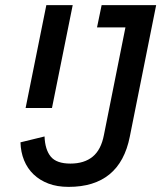

<svg xmlns="http://www.w3.org/2000/svg" viewBox="-20 -718 630 750"><path d="M590 -698 487 -184Q448 12 248 12Q203 12 169 -1Q135 -14 111 -37Q87 -60 74 -92Q61 -124 60 -162L154 -185Q156 -133 178.5 -106Q201 -79 255 -79Q309 -79 342 -106Q375 -133 386 -191L470 -611H359L377 -698ZM161 -698H264L183 -296H80Z"/></svg>

Font: IBM Plex Sans Cond Medm
Style: Italic
Weight: 500
Width: 3
Italic angle: -11°
Designer: Mike Abbink, Paul van der Laan, Pieter van Rosmalen
Foundry: Bold Monday
Version: Version 1.3